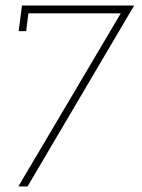

<svg xmlns="http://www.w3.org/2000/svg" viewBox="-20 -670 509 690"><path d="M462 -650H59L47 -558H74L82 -622H414L46 0H79Z"/></svg>

Font: Josefin Slab Thin Light
Style: Italic
Weight: 300
Italic angle: -12°
Version: Version 2.000